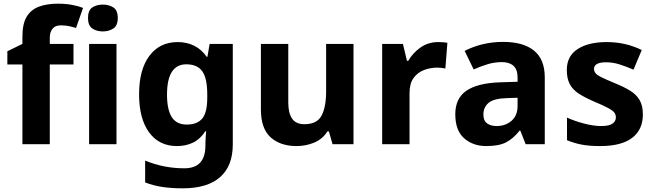

<svg xmlns="http://www.w3.org/2000/svg" viewBox="-20 -785 3557 1045"><path d="M380 -434H251V0H102V-434H20V-506L102 -546V-586Q102 -656 125.5 -694.5Q149 -733 192.5 -749Q236 -765 295 -765Q339 -765 374.5 -758Q410 -751 432 -742L394 -633Q377 -638 357 -642.5Q337 -647 311 -647Q280 -647 265.5 -628Q251 -609 251 -580V-546H380Z M614 -546V0H465V-546ZM540 -760Q573 -760 597 -744.5Q621 -729 621 -686.8Q621 -646 597 -630Q573 -614 540 -614Q505.7 -614 482.4 -630Q459 -646 459 -686.8Q459 -729 482.4 -744.5Q505.7 -760 540 -760Z M947 -556Q997 -556 1037 -536Q1077 -516 1105 -476H1109L1121 -546H1247V1Q1247 118 1178 179Q1109 240 974 240Q916 240 866.5 233Q817 226 770 208V89Q871 131 983 131Q1041 131 1069.5 100Q1098 69 1098 7V-4Q1098 -21 1099.5 -39Q1101 -57 1102 -71H1098Q1070 -28 1031 -9Q992 10 943 10Q846 10 791.5 -64.5Q737 -139 737 -272Q737 -406 793 -481Q849 -556 947 -556ZM994 -435Q942 -435 915.5 -394Q889 -353 889 -270Q889 -188 915 -147.5Q941 -107 996 -107Q1053 -107 1080.5 -139.5Q1108 -172 1108 -253V-271Q1108 -359 1081 -397Q1054 -435 994 -435Z M1904 -546V0H1790L1770 -70H1762Q1736 -28 1690.5 -9Q1645 10 1594 10Q1506 10 1453 -37.5Q1400 -85 1400 -190V-546H1549V-227Q1549 -169 1570 -139Q1591 -109 1637 -109Q1705 -109 1730 -155.5Q1755 -202 1755 -289V-546Z M2365 -556Q2376 -556 2391 -555Q2406 -554 2415 -552L2404 -412Q2397 -414 2383.5 -415.5Q2370 -417 2360 -417Q2322 -417 2287 -403.5Q2252 -390 2230.5 -360Q2209 -330 2209 -278V0H2060V-546H2173L2195 -454H2202Q2226 -496 2268 -526Q2310 -556 2365 -556Z M2718 -557Q2828 -557 2886.5 -509.5Q2945 -462 2945 -364V0H2841L2812 -74H2808Q2773 -30 2734 -10Q2695 10 2627 10Q2554 10 2506 -32.5Q2458 -75 2458 -163Q2458 -250 2519 -291.5Q2580 -333 2702 -337L2797 -340V-364Q2797 -407 2774.5 -427Q2752 -447 2712 -447Q2672 -447 2634 -435.5Q2596 -424 2558 -407L2509 -508Q2553 -531 2606.5 -544Q2660 -557 2718 -557ZM2739 -251Q2667 -249 2639 -225Q2611 -201 2611 -162Q2611 -128 2631 -113.5Q2651 -99 2683 -99Q2731 -99 2764 -127.5Q2797 -156 2797 -208V-253Z M3479 -162Q3479 -79 3420.5 -34.5Q3362 10 3246 10Q3189 10 3148 2.5Q3107 -5 3066 -22V-145Q3110 -125 3161 -112Q3212 -99 3251 -99Q3295 -99 3313.5 -112Q3332 -125 3332 -146Q3332 -160 3324.5 -171Q3317 -182 3292 -196Q3267 -210 3214 -232Q3163 -254 3130 -275.5Q3097 -297 3081 -327.5Q3065 -358 3065 -404Q3065 -480 3124 -518Q3183 -556 3281 -556Q3332 -556 3378 -546Q3424 -536 3473 -513L3428 -406Q3388 -423 3352 -434.5Q3316 -446 3279 -446Q3246 -446 3229.5 -437Q3213 -428 3213 -410Q3213 -397 3221.5 -386.5Q3230 -376 3254.5 -364Q3279 -352 3327 -332Q3374 -313 3408 -292.5Q3442 -272 3460.5 -241.5Q3479 -211 3479 -162Z"/></svg>

Font: Noto Sans Gunjala Gondi
Style: Regular
Weight: 400
Designer: Ek Type
Foundry: Ek Type
Version: Version 1.004